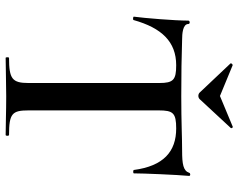

<svg xmlns="http://www.w3.org/2000/svg" viewBox="-102 -742 844 680"><g transform="rotate(90 320.0 -402.0)"><path d="M308 -687C314 -681 325 -681 331 -687L433 -797C436 -801 431 -806 428 -804L320 -759L211 -804C209 -805 202 -799 205 -796ZM211 -604C263 -604 274 -594 274 -544V-81C274 -23 259 -12 185 -12C182 -12 182 0 185 0C223 0 270 -2 321 -2C376 -2 421 0 458 0C462 0 462 -12 458 -12C382 -12 371 -23 371 -81V-542C371 -593 380 -604 435 -604C517 -604 568 -559 582 -454C583 -451 594 -451 594 -454C594 -487 599 -607 603 -650C603 -655 593 -655 592 -650C585 -629 561 -625 514 -625C463 -625 415 -622 321 -622C246 -622 177 -623 120 -625C101 -625 65 -627 65 -647C65 -654 53 -653 53 -647C53 -599 44 -490 39 -454C39 -451 50 -450 51 -453C79 -553 128 -604 211 -604Z"/></g></svg>

Font: Cormorant SC Semi
Style: Regular
Weight: 600
Designer: Christian Thalmann (Catharsis Fonts)
Version: Version 1.000;PS 001.000;hotconv 1.0.70;makeotf.lib2.5.58329